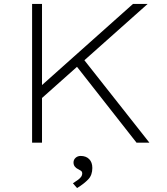

<svg xmlns="http://www.w3.org/2000/svg" viewBox="-20 -720 845 969"><path d="M169 -205 171 -272 651 -700H725ZM142 0V-700H192V0ZM669 0 359 -395 394 -431 734 0ZM369 229 348 205Q364 195 374.5 187Q385 179 390 171.5Q395 164 395 156Q395 146 388 141.5Q381 137 373 133Q364 129 357.5 120.5Q351 112 351 100Q351 86 361.5 76.5Q372 67 387 67Q414 67 430 83Q446 99 446 128Q446 145 441 159.5Q436 174 425.5 185Q415 196 401 207Q387 218 369 229Z"/></svg>

Font: Lexend Exa ExtraLight
Style: Regular
Weight: 250
Designer: Bonnie Shaver-Troup, Thomas Jockin
Foundry: Lexend
Version: Version 1.007